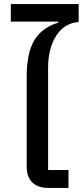

<svg xmlns="http://www.w3.org/2000/svg" viewBox="-20 -922 406 942"><path d="M217 0Q165 0 138 -27.5Q111 -55 111 -105V-547Q111 -662 148.5 -724.5Q186 -787 266 -811V-816H33V-902H366V-814Q296 -809 256 -747Q216 -685 216 -588V-88H316V0Z"/></svg>

Font: Anuphan Medium
Style: Regular
Weight: 500
Designer: Mike Abbink, Paul van der Laan, Pieter van Rosmalen, Mint Tantisuwanna
Foundry: Bold Monday; Cadson Demak
Version: Version 3.002;hotconv 1.0.109;makeotfexe 2.5.65596